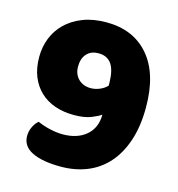

<svg xmlns="http://www.w3.org/2000/svg" viewBox="-98 -709 753 811"><g transform="rotate(15 279.0 -303.5)"><path d="M212 -118Q276 -118 314.5 -151Q353 -184 353 -242Q342 -233 312.5 -221Q283 -209 237 -209Q191 -209 153.5 -222Q116 -235 89 -260.5Q62 -286 47 -323Q32 -360 32 -409Q32 -452 47 -490.5Q62 -529 92 -558.5Q122 -588 166.5 -605.5Q211 -623 270 -623Q388 -623 455.5 -544Q523 -465 523 -319Q523 -236 502 -173Q481 -110 443.5 -68Q406 -26 354 -5Q302 16 239 16Q159 16 114 -6Q69 -28 69 -73Q69 -94 78.5 -113.5Q88 -133 101 -143Q128 -131 157.5 -124.5Q187 -118 212 -118ZM276 -337Q295 -337 314.5 -345Q334 -353 347 -367V-379Q346 -436 327 -462Q308 -488 271 -488Q238 -488 219.5 -467.5Q201 -447 201 -412Q201 -378 222 -357.5Q243 -337 276 -337Z"/></g></svg>

Font: Baloo Cyrillic
Style: Regular
Weight: 400
Designer: Ek Type, Denis Ignatov
Foundry: Ek Type
Version: Version 1.50 July 26, 2019